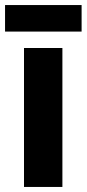

<svg xmlns="http://www.w3.org/2000/svg" viewBox="-36 -740 343 760"><path d="M211 0H59V-550H211ZM287 -720V-615H-16V-720Z"/></svg>

Font: Noto Sans Hebrew Condensed ExtraBold
Style: Regular
Weight: 800
Width: 3
Designer: Monotype Design Team
Foundry: Monotype Imaging Inc.
Version: Version 2.004; ttfautohint (v1.8.4.7-5d5b)